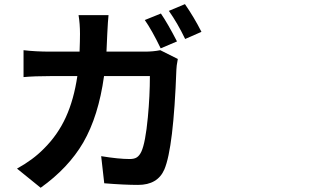

<svg xmlns="http://www.w3.org/2000/svg" viewBox="-20 -846 1540 920"><path d="M174.8 53.7 61.5 -38.1Q137.7 -80.1 189.5 -132.8Q256.8 -199.2 295.9 -285.2Q334 -369.1 350.6 -481.4H221.7Q145.5 -481.4 92.8 -476.6V-605.5Q150.4 -598.6 221.7 -598.6H361.3Q363.3 -653.3 363.3 -683.6Q363.3 -732.4 356.4 -773.4H500Q497.1 -747.1 494.1 -685.5Q492.2 -628.9 490.2 -598.6H673.8Q713.9 -598.6 748 -605.5L832 -563.5Q825.2 -527.3 825.2 -512.7Q811.5 -137.7 767.6 -34.2Q735.4 40 641.6 40Q575.2 40 479.5 32.2L464.8 -97.7Q548.8 -84 601.6 -84Q624 -84 636.2 -92.3Q648.4 -100.6 657.2 -119.1Q676.8 -161.1 688.5 -284.2Q698.2 -386.7 698.2 -481.4H478.5Q452.1 -290 378.9 -163.1Q307.6 -41 174.8 53.7ZM750 -614.3Q708 -701.2 673.8 -750L751 -781.2Q783.2 -734.4 828.1 -647.5ZM867.2 -659.2Q831.1 -734.4 789.1 -793.9L866.2 -826.2Q910.2 -762.7 945.3 -693.4Z"/></svg>

Font: Bpmf GenYo Gothic B
Style: B
Weight: 700
Foundry: But Ko
Version: Version 1.320